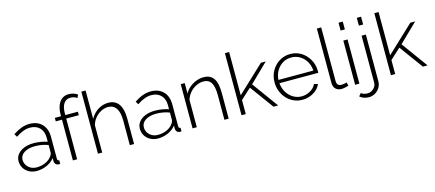

<svg xmlns="http://www.w3.org/2000/svg" viewBox="-61 -1373 4942 2182"><g transform="rotate(-15 2410.0 -281.5)"><path d="M35 -150Q35 -197 63 -231.5Q91 -266 140 -285.5Q189 -305 253 -305Q293 -305 336 -298Q379 -291 413 -279V-328Q413 -400 371.5 -443Q330 -486 257 -486Q218 -486 176 -470Q134 -454 90 -424L69 -460Q120 -494 167.5 -511.5Q215 -529 262 -529Q355 -529 409 -474Q463 -419 463 -324V-66Q463 -54 468.5 -48Q474 -42 485 -41V0Q476 1 470 1Q464 1 460 1Q441 -2 430.5 -15Q420 -28 419 -44V-85Q383 -40 326.5 -15Q270 10 208 10Q159 10 119.5 -11Q80 -32 57.5 -68.5Q35 -105 35 -150ZM393 -107Q403 -120 408 -132Q413 -144 413 -154V-240Q377 -254 338 -261Q299 -268 258 -268Q180 -268 131.5 -237Q83 -206 83 -153Q83 -120 100 -92Q117 -64 147.5 -47Q178 -30 218 -30Q274 -30 321.5 -51.5Q369 -73 393 -107Z M634 0V-479H561V-520H634V-537Q634 -600 652 -646Q670 -692 703 -716Q736 -740 781 -740Q811 -740 839 -731Q867 -722 885 -707L867 -671Q854 -683 833 -689.5Q812 -696 790 -696Q739 -696 711.5 -655.5Q684 -615 684 -538V-520H832V-479H684V0Z M1354 0H1304V-290Q1304 -386 1271 -434.5Q1238 -483 1175 -483Q1134 -483 1093 -462Q1052 -441 1022 -404.5Q992 -368 979 -322V0H929V-730H979V-396Q1011 -457 1068 -493Q1125 -529 1189 -529Q1233 -529 1264 -513Q1295 -497 1315 -467Q1335 -437 1344.5 -395Q1354 -353 1354 -299Z M1462 -150Q1462 -197 1490 -231.5Q1518 -266 1567 -285.5Q1616 -305 1680 -305Q1720 -305 1763 -298Q1806 -291 1840 -279V-328Q1840 -400 1798.5 -443Q1757 -486 1684 -486Q1645 -486 1603 -470Q1561 -454 1517 -424L1496 -460Q1547 -494 1594.5 -511.5Q1642 -529 1689 -529Q1782 -529 1836 -474Q1890 -419 1890 -324V-66Q1890 -54 1895.5 -48Q1901 -42 1912 -41V0Q1903 1 1897 1Q1891 1 1887 1Q1868 -2 1857.5 -15Q1847 -28 1846 -44V-85Q1810 -40 1753.5 -15Q1697 10 1635 10Q1586 10 1546.5 -11Q1507 -32 1484.5 -68.5Q1462 -105 1462 -150ZM1820 -107Q1830 -120 1835 -132Q1840 -144 1840 -154V-240Q1804 -254 1765 -261Q1726 -268 1685 -268Q1607 -268 1558.5 -237Q1510 -206 1510 -153Q1510 -120 1527 -92Q1544 -64 1574.5 -47Q1605 -30 1645 -30Q1701 -30 1748.5 -51.5Q1796 -73 1820 -107Z M2467 0H2417V-290Q2417 -390 2388.5 -436.5Q2360 -483 2298 -483Q2254 -483 2211.5 -462Q2169 -441 2137.5 -404.5Q2106 -368 2092 -322V0H2042V-520H2089V-396Q2110 -436 2145 -465.5Q2180 -495 2223 -512Q2266 -529 2312 -529Q2355 -529 2384.5 -513.5Q2414 -498 2432.5 -469Q2451 -440 2459 -397Q2467 -354 2467 -299Z M2994 0 2791 -278 2668 -165V0H2618V-730H2668V-221L2985 -519H3042L2825 -308L3049 0Z M3334 10Q3279 10 3232 -11.5Q3185 -33 3150.5 -70.5Q3116 -108 3096.5 -157.5Q3077 -207 3077 -262Q3077 -336 3110 -396Q3143 -456 3201 -492.5Q3259 -529 3331 -529Q3405 -529 3462 -492Q3519 -455 3552.5 -394.5Q3586 -334 3586 -262Q3586 -256 3586 -250Q3586 -244 3585 -240H3129Q3133 -181 3162 -133Q3191 -85 3236.5 -57.5Q3282 -30 3336 -30Q3390 -30 3438 -58Q3486 -86 3505 -130L3549 -118Q3534 -81 3501.5 -52Q3469 -23 3425.5 -6.5Q3382 10 3334 10ZM3127 -279H3538Q3534 -340 3506 -387Q3478 -434 3432.5 -461Q3387 -488 3332 -488Q3277 -488 3232 -461Q3187 -434 3159 -387Q3131 -340 3127 -279Z M3700 -730H3751V-103Q3751 -67 3766 -53.5Q3781 -40 3805 -40Q3821 -40 3838 -43Q3855 -46 3868 -51L3878 -10Q3861 -4 3836 1Q3811 6 3793 6Q3751 6 3725.5 -19.5Q3700 -45 3700 -88Z M3955 0V-520H4005V0ZM3955 -638V-730H4005V-638Z M4074 177Q4043 177 4015 168.5Q3987 160 3965 140L3992 107Q4008 121 4028.5 126Q4049 131 4069 131Q4094 131 4117 118Q4140 105 4155 82Q4170 59 4170 30V-520H4220V28Q4220 71 4198.5 105Q4177 139 4143.5 158Q4110 177 4074 177ZM4170 -638V-730H4220V-638Z M4752 0 4549 -278 4426 -165V0H4376V-730H4426V-221L4743 -519H4800L4583 -308L4807 0Z"/></g></svg>

Font: Raleway Thin Light
Style: Regular
Weight: 300
Version: Version 4.026